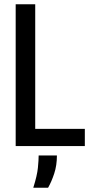

<svg xmlns="http://www.w3.org/2000/svg" viewBox="-20 -680 425 894"><path d="M53 0V-660H144V0ZM83 0V-80H375V0ZM135 194Q153 137 156.5 101Q160 65 160 44H245Q245 90 232.5 128Q220 166 204 194Z"/></svg>

Font: Bricolage Grotesque 72pt SemiCondensed
Style: Regular
Weight: 400
Width: 4
Designer: Mathieu Triay
Foundry: Atelier Triay
Version: Version 1.001;gftools[0.9.33.dev8+g029e19f]